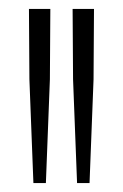

<svg xmlns="http://www.w3.org/2000/svg" viewBox="-20 -804 276 431"><path d="M46 -626 55 -393H83L92 -626L93 -784H45ZM143 -784 144 -626 153 -393H181L190 -626L191 -784Z"/></svg>

Font: 寒蝉无机体 CompactMedium
Style: Regular
Weight: 500
Width: 3
Designer: ChillTanhei {Warren2060}; 
Source Han Sans {Ryoko NISHIZUKA 西塚涼子 (kana, bopomofo & ideographs); Paul D. Hunt (Latin, Gre
Foundry: ChillType&Adobe
Version: Version 1.000;Glyphs 3.1.1 (3135)